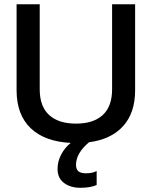

<svg xmlns="http://www.w3.org/2000/svg" viewBox="-20 -664 714 904"><path d="M507.8 -644H616.2V-238.8Q616.2 -132.8 559.8 -70.3Q503.4 -7.8 398.9 5.9Q337.9 57.6 337.9 111.8Q337.9 133.8 349.6 142.8Q361.3 151.9 384.8 151.9Q416 151.9 435.1 141.1V207Q406.2 220.2 357.9 220.2Q312 220.2 281.5 197.5Q251 174.8 251 130.9Q251 96.7 267.6 64.5Q284.2 32.2 313 8.8Q190.4 2.9 124.3 -60.5Q58.1 -124 58.1 -238.8V-644H167V-243.2Q167 -163.1 211.2 -122.6Q255.4 -82 337.9 -82Q419.9 -82 463.9 -122.6Q507.8 -163.1 507.8 -243.2Z"/></svg>

Font: Kanit
Style: Regular
Weight: 400
Designer: Katatrad Team
Foundry: CadsonDemak
Version: Version 1.000;PS 001.000;hotconv 1.0.88;makeotf.lib2.5.64775